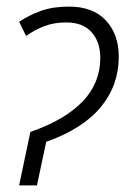

<svg xmlns="http://www.w3.org/2000/svg" viewBox="-20 -562 399 582"><path d="M92 0 120 -132Q232 -172 286 -238Q340 -304 340 -390Q340 -458 301 -500Q262 -542 189 -542Q140 -542 104 -529Q68 -516 38 -496L59 -453Q86 -472 115 -483Q144 -494 181 -494Q231 -494 257.5 -464.5Q284 -435 284 -386Q284 -236 72 -162L38 0Z"/></svg>

Font: Noto Sans UI SemiCondensed Light
Style: Italic
Weight: 300
Width: 4
Designer: Monotype Design Team
Foundry: Monotype Imaging Inc.
Version: 1.001